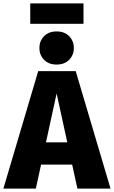

<svg xmlns="http://www.w3.org/2000/svg" viewBox="-39 -1116 674 1136"><path d="M615 0H419L388 -142H204L173 0H-19L187 -695H409ZM359 -274 296 -563 233 -274ZM296 -734Q249 -734 221.5 -762.5Q194 -791 194 -832Q194 -873 221.5 -901.5Q249 -930 296 -930Q343 -930 370.5 -901.5Q398 -873 398 -832Q398 -791 370.5 -762.5Q343 -734 296 -734ZM455 -975H140V-1096H455Z"/></svg>

Font: Trujillo ExtraBold
Style: Regular
Weight: 800
Designer: Fira Sans original fonts by bBox Type GmbH, Carrois Corporate GbR, & Edenspiekermann AG / Changes by Cristiano Sobral
Foundry: Fira Sans original fonts by bBox Type GmbH, Carrois Corporate GbR, & Edenspiekermann AG / Changes by Cristiano Sobral
Version: Version 4.301;July 28, 2020;FontCreator 13.0.0.2655 64-bit